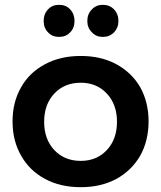

<svg xmlns="http://www.w3.org/2000/svg" viewBox="-20 -771 668 796"><path d="M462 -505C419 -528 370 -539 315 -539C259 -539 210 -528 167 -505C124 -482 91 -451 68 -410C44 -369 32 -321 32 -268C32 -214 44 -166 68 -125C91 -84 124 -52 167 -29C210 -6 259 5 315 5C370 5 419 -6 462 -29C504 -52 537 -84 561 -125C584 -166 596 -214 596 -268C596 -321 584 -369 561 -410C537 -451 504 -482 462 -505ZM205 -383C233 -413 270 -428 315 -428C359 -428 395 -413 423 -383C451 -353 465 -314 465 -266C465 -218 451 -179 423 -149C395 -119 359 -104 315 -104C270 -104 233 -119 205 -149C177 -179 163 -218 163 -266C163 -314 177 -353 205 -383ZM271 -732C259 -745 244 -751 225 -751C206 -751 191 -745 179 -732C167 -719 161 -703 161 -684C161 -665 167 -649 179 -637C191 -624 206 -618 225 -618C244 -618 259 -624 271 -637C283 -649 289 -665 289 -684C289 -703 283 -719 271 -732ZM453 -732C440 -745 425 -751 406 -751C388 -751 373 -745 361 -732C348 -719 342 -703 342 -684C342 -665 348 -650 361 -637C373 -624 388 -618 406 -618C425 -618 440 -624 453 -637C465 -650 471 -665 471 -684C471 -703 465 -719 453 -732Z"/></svg>

Font: Argentum Sans Medium
Style: Regular
Weight: 500
Designer: Julieta Ulanovsky
Foundry: Julieta Ulanovsky
Version: Version 5.001;January 29, 2019;FontCreator 11.5.0.2425 64-bi